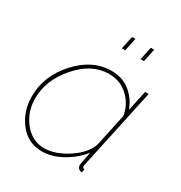

<svg xmlns="http://www.w3.org/2000/svg" viewBox="-173 -853 927 985"><g transform="rotate(30 290.0 -360.0)"><path d="M308 -653 324 -730H344L328 -653ZM419 -653 435 -730H455L439 -653ZM31 -210Q31 -331 120 -429Q209 -527 321 -527Q387 -527 432 -490.5Q477 -454 497 -398L523 -519H544L442 -44Q440 -38 440 -32Q440 -20 452 -20L448 0Q442 0 439 -1Q420 -7 420 -29Q420 -33 435 -108Q392 -55 332.5 -22.5Q273 10 216 10Q133 10 82 -55.5Q31 -121 31 -210ZM448 -169 488 -356Q479 -418 432.5 -462.5Q386 -507 318 -507Q216 -507 133.5 -412Q51 -317 51 -210Q51 -129 99 -69.5Q147 -10 218 -10Q284 -10 357.5 -59Q431 -108 448 -169Z"/></g></svg>

Font: Raleway-v4020 Thin
Style: Italic
Weight: 250
Italic angle: -12°
Designer: Matt McInerney, Pablo Impallari, Rodrigo Fuenzalida
Foundry: Matt McInerney, Pablo Impallari, Rodrigo Fuenzalida
Version: Version 4.020;PS 004.020;hotconv 1.0.88;makeotf.lib2.5.64775